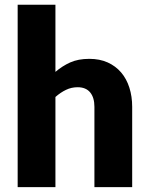

<svg xmlns="http://www.w3.org/2000/svg" viewBox="-20 -768 610 788"><path d="M207.5 -473Q235.5 -497 268.2 -511.8Q301 -526.5 346.5 -526.5Q389 -526.5 421.8 -511.8Q454.5 -497 477 -470.8Q499.5 -444.5 511 -408.2Q522.5 -372 522.5 -329.5V0H367.5V-329.5Q367.5 -367.5 350 -388.8Q332.5 -410 298.5 -410Q273 -410 250.8 -399.2Q228.5 -388.5 207.5 -370V0H52.5V-748.5H207.5Z"/></svg>

Font: Lato ExtraBold
Style: Regular
Weight: 800
Designer: Lukasz Dziedzic with Adam Twardoch and Botio Nikoltchev
Foundry: tyPoland Lukasz Dziedzic
Version: Version 2.015; 2015-08-06; http://www.latofonts.com/